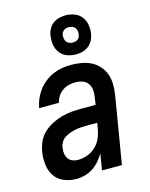

<svg xmlns="http://www.w3.org/2000/svg" viewBox="-118 -855 736 939"><g transform="rotate(-15 250.0 -385.5)"><path d="M153 8Q120 8 90.5 -3.5Q61 -15 43.5 -40Q26 -65 22 -98Q18 -131 23 -163Q27 -188 38 -213Q49 -238 69 -256.5Q89 -275 113.5 -287.5Q138 -300 163.5 -307Q189 -314 214.5 -316Q240 -318 265 -318H335L341 -357Q344 -375 342 -393Q340 -411 330 -424.5Q320 -438 303 -444Q286 -450 268 -450Q251 -450 234 -446Q217 -442 202 -431.5Q187 -421 177.5 -406Q168 -391 164 -374H64Q68 -397 77.5 -419Q87 -441 101.5 -460.5Q116 -480 135.5 -495.5Q155 -511 177 -520.5Q199 -530 222 -534Q245 -538 268 -538Q294 -538 320.5 -533.5Q347 -529 369 -518Q391 -507 408 -488.5Q425 -470 434 -446Q443 -422 443.5 -395.5Q444 -369 440 -342L383 0H282L296 -83Q285 -64 270 -46.5Q255 -29 236 -16.5Q217 -4 195.5 2Q174 8 153 8ZM183 -80Q206 -80 230 -88.5Q254 -97 272.5 -114.5Q291 -132 301 -155Q311 -178 315 -202L320 -231H265Q251 -231 237 -230Q223 -229 209.5 -226.5Q196 -224 182 -219Q168 -214 155.5 -206.5Q143 -199 135 -186Q127 -173 125 -159Q122 -144 124 -129Q126 -114 133.5 -102.5Q141 -91 154.5 -85.5Q168 -80 183 -80ZM306 -581Q282 -581 260.5 -589.5Q239 -598 226 -616Q213 -634 209.5 -657Q206 -680 210 -704Q212 -720 220.5 -735.5Q229 -751 243 -761Q257 -771 273.5 -775Q290 -779 306 -779Q330 -779 351.5 -770.5Q373 -762 386.5 -744Q400 -726 403.5 -703Q407 -680 403 -656Q400 -640 391.5 -624.5Q383 -609 369 -599Q355 -589 338.5 -585Q322 -581 306 -581ZM306 -641Q313 -641 319.5 -642.5Q326 -644 331.5 -648Q337 -652 340 -658Q343 -664 344 -671Q346 -680 344.5 -689Q343 -698 338 -705Q333 -712 324.5 -715.5Q316 -719 306 -719Q300 -719 293.5 -717.5Q287 -716 281.5 -712Q276 -708 272.5 -702Q269 -696 268 -689Q267 -680 268.5 -671Q270 -662 275 -655Q280 -648 288.5 -644.5Q297 -641 306 -641Z"/></g></svg>

Font: Iosevka Curly Semibold Oblique
Style: Regular
Weight: 600
Italic angle: -9°
Monospace: yes
Designer: Belleve Invis
Foundry: Belleve Invis
Version: Version 11.1.0; ttfautohint (v1.8.3)